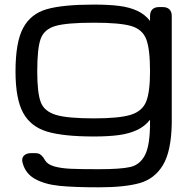

<svg xmlns="http://www.w3.org/2000/svg" viewBox="-20 -593 825 828"><path d="M77.1 107.9Q72.3 89.4 83 78.4Q93.8 67.4 114.3 67.4H132.3Q144.5 67.4 152.1 72Q159.7 76.7 167 86.4Q170.9 92.8 174.8 99.1Q186 116.7 214.6 124.8Q243.2 132.8 284.7 134.8Q326.2 136.7 405.8 136.7Q500 136.7 541.7 127.2Q583.5 117.7 605.2 75.9Q627 34.2 627 -63.5V-76.7Q605 -48.3 571.3 -32.5Q537.6 -16.6 492.7 -10.5Q447.8 -4.4 384.8 -4.4Q253.9 -4.4 183.3 -25.4Q112.8 -46.4 79.8 -106.4Q46.9 -166.5 46.9 -285.2Q46.9 -411.1 79.8 -472.4Q112.8 -533.7 182.1 -553.5Q251.5 -573.2 384.8 -573.2Q448.7 -573.2 493.4 -567.6Q538.1 -562 571.5 -546.6Q605 -531.2 627 -502.9V-523.4Q627 -542.5 637 -552.5Q647 -562.5 666 -562.5H681.6Q700.7 -562.5 710.7 -552.5Q720.7 -542.5 720.7 -523.4V-59.6Q718.3 60.1 682.6 119.1Q647 178.2 582.5 196.5Q518.1 214.8 405.8 214.8Q299.8 214.8 236.8 208.5Q173.8 202.1 131.6 179Q89.4 155.8 77.1 107.9ZM384.8 -495.1Q267.6 -495.1 219 -481Q170.4 -466.8 155.5 -425.8Q140.6 -384.8 140.6 -285.2Q140.6 -192.9 155.5 -153.1Q170.4 -113.3 220 -97.9Q269.5 -82.5 384.8 -82.5Q494.1 -82.5 543.7 -97.9Q593.3 -113.3 610.1 -154.3Q627 -195.3 627 -285.2Q627 -382.3 610.4 -424.6Q593.8 -466.8 545.2 -481Q496.6 -495.1 384.8 -495.1Z"/></svg>

Font: Gyrochrome
Style: Regular
Weight: 400
Designer: David Moles
Foundry: David Moles
Version: Version 1.005;Glyphs 3.2.3 (3260)